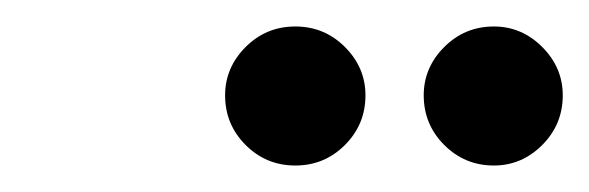

<svg xmlns="http://www.w3.org/2000/svg" viewBox="-20 -637 445 145"><path d="M203 -512Q181 -512 165.5 -527.5Q150 -543 150 -565Q150 -586 165.5 -601.5Q181 -617 203 -617Q225 -617 240.5 -601.5Q256 -586 256 -565Q256 -543 240.5 -527.5Q225 -512 203 -512ZM353 -512Q331 -512 315.5 -527.5Q300 -543 300 -565Q300 -586 315.5 -601.5Q331 -617 353 -617Q374 -617 389.5 -601.5Q405 -586 405 -565Q405 -543 389.5 -527.5Q374 -512 353 -512Z"/></svg>

Font: Junicode Two Beta Condensed
Style: Italic
Weight: 400
Width: 3
Italic angle: -9°
Version: Version 1.053; ttfautohint (v1.8.4)